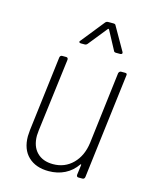

<svg xmlns="http://www.w3.org/2000/svg" viewBox="-108 -772 676 851"><g transform="rotate(15 230.0 -346.5)"><path d="M394 -502H413Q423 -502 421 -492L362 -10Q360 0 351 0H333Q324 0 324 -10L330 -56Q330 -59 329 -59.5Q328 -60 326 -58Q304 -26 271 -9.5Q238 7 197 7Q138 7 103.5 -26Q69 -59 69 -119Q69 -128 71 -148L113 -492Q115 -502 124 -502H142Q151 -502 151 -492L109 -157Q107 -139 107 -132Q107 -83 134 -55.5Q161 -28 208 -28Q262 -28 298.5 -64.5Q335 -101 343 -162L383 -492Q384 -496 387 -499Q390 -502 394 -502ZM185 -589 269 -694Q274 -700 282 -700H306Q315 -700 317 -694L377 -589Q379 -585 379 -584Q379 -581 376.5 -579Q374 -577 370 -577H351Q342 -577 340 -583L294 -669Q293 -671 291 -671Q289 -671 288 -669L219 -583Q214 -577 207 -577H189Q183 -577 181.5 -581Q180 -585 185 -589Z"/></g></svg>

Font: Barlow Semi Condensed ExLight
Style: Italic
Weight: 275
Width: 4
Italic angle: -7°
Designer: Jeremy Tribby
Foundry: Tribby Type
Version: Version 1.408